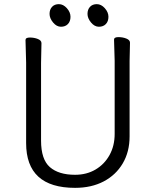

<svg xmlns="http://www.w3.org/2000/svg" viewBox="-20 -888 750 926"><path d="M342 18Q106 18 106 -198V-586L103 -695Q103 -707 124 -707Q145 -707 162.5 -700Q180 -693 180 -680L178 -584V-210Q178 -119 220.5 -82Q263 -45 342 -45Q398 -45 441 -70.5Q484 -96 508.5 -140.5Q533 -185 533 -242V-595L530 -697Q530 -709 551 -709Q572 -709 589.5 -702Q607 -695 607 -682L605 -594V-230Q605 -156 572 -100Q539 -44 480 -13Q421 18 342 18ZM307.5 -772Q295 -759 274 -759Q253 -759 236 -779.5Q219 -800 219 -821Q219 -842 231 -855Q243 -868 264 -868Q285 -868 302.5 -848.5Q320 -829 320 -807Q320 -785 307.5 -772ZM490.5 -772Q478 -759 457 -759Q436 -759 419 -779.5Q402 -800 402 -821Q402 -842 414 -855Q426 -868 447 -868Q468 -868 485.5 -848.5Q503 -829 503 -807Q503 -785 490.5 -772Z"/></svg>

Font: LXGW WenKai TC
Style: Regular
Weight: 400
Designer: LXGW / Fontworks Inc.
Foundry: LXGW / Fontworks Inc.
Version: Version 1.330